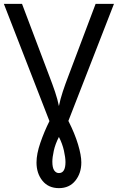

<svg xmlns="http://www.w3.org/2000/svg" viewBox="-20 -734 610 994"><path d="M285 240Q231 240 200 202Q169 164 169 107Q169 63 189 5Q209 -53 236 -107L0 -714H94L235 -341Q252 -297 265 -258.5Q278 -220 285 -185Q292 -220 305 -259.5Q318 -299 335 -343L475 -714H570L334 -108Q367 -43 384 13.5Q401 70 401 107Q401 163 370 201.5Q339 240 285 240ZM285 162Q319 162 319 105Q319 82 311 46Q303 10 285 -25Q266 12 258.5 46.5Q251 81 251 103Q251 134 260.5 148Q270 162 285 162Z"/></svg>

Font: Apis
Style: Regular
Weight: 400
Designer: Monotype Design Team
Foundry: Monotype Imaging Inc.
Version: Version 2.000; build 0001